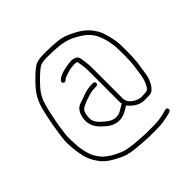

<svg xmlns="http://www.w3.org/2000/svg" viewBox="-195 -794 1112 1112"><g transform="rotate(-45 360.5 -238.5)"><path d="M402 -303H391C338.9 -303 308.3 -283.2 269 -272C232.3 -262 215 -220.7 215 -174C218.3 -141 232.5 -116.5 251 -98C268.3 -80.7 293.5 -56.5 319 -48C359 -33.4 395.3 -44.5 423 -63C432.9 -68.6 440.4 -72.4 445 -77C447.7 -71.7 452.3 -66 459 -60C471.6 -46.3 492.6 -32.2 510 -27C529.3 -20 551.4 -22 576 -22C596.2 -22 609.3 -29 619 -42C631.5 -55.9 640.5 -73.6 647.5 -93.5C658.1 -123.5 659.5 -168.1 667 -203C669.5 -223.3 671 -256.8 671 -280V-319C671 -350.1 670.3 -372.6 664 -399C656.4 -437.1 646.7 -475.1 627 -502C601.6 -544.4 559.7 -571.9 513 -594C457.9 -620.1 432 -621.3 345 -624C300.3 -625.3 269 -621.7 251 -613C234.3 -604.3 210.2 -584.2 178.5 -552.5C146.8 -520.8 125 -493 113 -469C101 -445.7 92 -420.7 86 -394C70.8 -334.8 60.7 -270 52 -209C43.9 -152 55.1 -75.3 67 -33C76 -5 89.8 17.5 104 37C114.1 53.4 134.5 69.4 150 81C163.5 91.1 214.5 118.1 232 124.5C275.4 140.4 352.9 143.9 409 147H474C484 147 493.7 146.7 503 146C521.2 146 573.3 135.6 586 131L597 127C613 121.7 604 95.3 588 102L577 105C566.8 109.5 517.7 119 502 119C492.7 119.7 483.3 120 474 120H409C375.9 118.1 359.5 117.4 321 114C261.9 107 245.4 103 202 80.5C171.1 64.4 164.7 59.1 143 41C127.7 27.2 120.2 14.3 108 -4C96.1 -23.9 88.1 -58.2 83 -85C78.8 -108.1 75 -180.6 79 -206C85.2 -267.7 98.1 -329.2 112 -388C128.4 -455.5 147.3 -483.3 197.5 -533.5C227.2 -563.2 249 -581.7 263 -589C277 -595.7 304 -598.3 344 -597C386 -595.7 413.8 -593.8 427.5 -591.5C455.5 -586.7 478.5 -580.6 501 -570C552.7 -544.2 597.9 -515.2 619 -459C635.5 -419 644 -375 644 -319V-280.5C644 -258.5 642.6 -226.5 640 -207C633.8 -160.8 629.1 -111.2 611 -78C603.5 -64.3 595.7 -49 576 -49C564.6 -49 546.5 -46.6 535 -48L519 -52C493.8 -61.5 460 -83.2 460 -117V-369C460 -399.4 456.2 -424.7 452 -450C449.8 -473.8 428 -484 402 -484C395.3 -484 388.5 -483.5 381.5 -482.5C349.2 -477.9 310.5 -470.2 289 -453L281 -446C267.7 -434 285.7 -414 299 -426C306.5 -431.6 311 -436.7 322 -440C346.4 -448.1 371 -457 402 -457C411.9 -457 425 -456.1 425 -447C429.1 -422.4 433 -398.6 433 -369V-117C433 -111.7 433.7 -106.7 435 -102C422.1 -94.3 400.2 -79.9 385 -73C342.1 -57.4 311.5 -80.2 288 -100.5C268.4 -117.4 242 -139.6 242 -174C242 -184.1 243.7 -197.9 246 -206C251.3 -237.7 273.1 -242.5 298 -254C327.7 -263.9 351.4 -276 391 -276H402C408.9 -276 415 -282.5 415 -289.5C415 -296.5 408.9 -303 402 -303Z"/></g></svg>

Font: Take Off
Style: Regular, Eh
Weight: 400
Foundry: Cannot Into Space Fonts
Version: Version 0.89